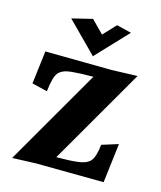

<svg xmlns="http://www.w3.org/2000/svg" viewBox="-93 -653 608 724"><g transform="rotate(15 211.0 -291.0)"><path d="M378.9 0.5 114.3 -2Q103 -2 22 1.5L238.8 -373.5Q188.5 -373.5 154.1 -370.1Q119.6 -366.7 104.7 -350.3Q89.8 -334 83.5 -275.4L23.4 -290L39.1 -418.9L297.9 -416L398.9 -419.4L182.1 -44.4Q229.5 -44.4 263.9 -48.1Q298.3 -51.8 313.2 -67.9Q328.1 -84 333.5 -133.3L397.5 -153.3ZM216.8 -447.8 101.1 -564.5 181.2 -584 229 -535.6 274.9 -584.5 332.5 -570.3Z"/></g></svg>

Font: Quaaykop
Style: Bold
Weight: 700
Designer: Tup Wanders
Foundry: Free font, DO NOT SELL
Version: Version 1.00;July 31, 2023;FontCreator 11.5.0.2430 64-bit